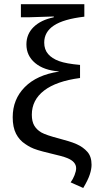

<svg xmlns="http://www.w3.org/2000/svg" viewBox="-20 -745 488 937"><path d="M42 -172.9Q42 -260.3 100.8 -319.8Q159.7 -379.4 267.1 -395.5V-396.5Q193.8 -401.9 151.4 -437.5Q108.9 -473.1 108.9 -528.3Q108.9 -578.6 144 -613Q179.2 -647.5 242.2 -660.6V-664.6L118.2 -660.6H82V-724.6H391.6V-663.6Q290.5 -651.9 243.2 -620.6Q195.8 -589.4 195.8 -537.1Q195.8 -503.4 214.8 -481.4Q233.4 -459.5 268.3 -446.8Q303.2 -434.1 370.6 -428.2V-364.3Q254.9 -349.1 195.1 -303Q135.3 -256.8 135.3 -185.1Q135.3 -152.3 147.2 -132.1Q159.2 -111.8 181.6 -98.6Q205.1 -85.4 269 -68.8Q291.5 -62.5 313.5 -56.2Q335.4 -49.8 355 -41Q386.2 -26.9 406.5 -3.9Q426.8 19 426.8 59.1Q426.8 80.6 418 107.2Q409.2 133.8 386.2 172.4L324.7 145Q335.9 129.9 343.8 109.9Q351.6 89.8 351.6 76.2Q351.6 43.9 308.1 26.4Q287.1 17.6 223.1 2.9Q186 -5.9 164.3 -12.7Q142.6 -19.5 129.4 -26.4Q116.2 -33.2 103.5 -42Q74.7 -60.5 58.3 -92.3Q42 -124 42 -172.9Z"/></svg>

Font: Arimo
Style: Regular
Weight: 400
Designer: Steve Matteson
Foundry: Monotype Imaging Inc.
Version: Version 1.33